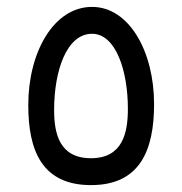

<svg xmlns="http://www.w3.org/2000/svg" viewBox="-20 -535 529 557"><path d="M244 2C386 2 427 -99 427 -233C427 -385 355 -515 247 -515C136 -515 62 -384 62 -230C62 -98 102 2 244 2ZM244 -76C152 -76 137 -148 137 -216C137 -329 173 -437 247 -437C316 -437 351 -330 351 -219C351 -150 336 -76 244 -76Z"/></svg>

Font: Noto Sans Arabic UI Cn
Style: Regular
Weight: 400
Width: 3
Designer: Monotype Design Team, Nadine Chahine and Nizar Qandah
Foundry: Monotype Imaging Inc.
Version: Version 2.010